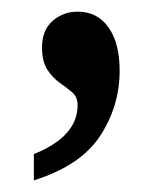

<svg xmlns="http://www.w3.org/2000/svg" viewBox="-20 -155 285 329"><path d="M38 109Q113 79 113 25Q113 11 103.5 3Q94 -5 82.5 -13Q71 -21 61.5 -35Q52 -49 52 -74Q52 -103 70 -119Q88 -135 113 -135Q147 -135 166 -108Q185 -81 185 -34Q185 27 151.5 78Q118 129 38 154Z"/></svg>

Font: Noto Serif Hebrew Condensed SemiBold
Style: Regular
Weight: 600
Width: 3
Designer: Monotype Design Team
Foundry: Monotype Imaging Inc.
Version: Version 2.004; ttfautohint (v1.8.4.7-5d5b)